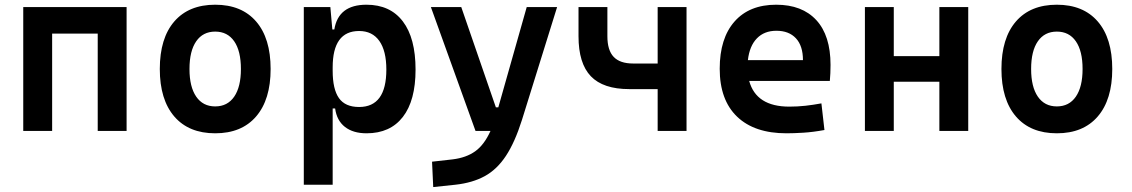

<svg xmlns="http://www.w3.org/2000/svg" viewBox="-20 -547 4728 802"><path d="M388.2 0V-406.7H197.8V0H77.1V-517.6H508.8V0Z M878.9 9.8Q768.6 9.8 708 -60.5Q647.5 -130.9 647.5 -258.8Q647.5 -387.2 708 -457.3Q768.6 -527.3 878.9 -527.3Q989.3 -527.3 1049.8 -457.3Q1110.4 -387.2 1110.4 -258.8Q1110.4 -130.9 1049.8 -60.5Q989.3 9.8 878.9 9.8ZM878.9 -102.5Q930.2 -102.5 958.3 -143.3Q986.3 -184.1 986.3 -258.8Q986.3 -334 958.3 -374.5Q930.2 -415 878.9 -415Q827.6 -415 799.6 -374.5Q771.5 -334 771.5 -258.8Q771.5 -184.1 799.6 -143.3Q827.6 -102.5 878.9 -102.5Z M1249 224.6V-517.6H1359.9L1368.2 -423.8H1376.5Q1393.1 -527.3 1510.7 -527.3Q1609.9 -527.3 1662.8 -457.5Q1715.8 -387.7 1715.8 -256.3Q1715.8 -127 1662.8 -58.6Q1609.9 9.8 1511.2 9.8Q1455.1 9.8 1420.9 -16.8Q1386.7 -43.5 1379.9 -93.8H1369.6V224.6ZM1369.6 -251.5Q1369.6 -174.3 1395.8 -137.2Q1421.9 -100.1 1480 -100.1Q1593.8 -100.1 1593.8 -256.3Q1593.8 -334.5 1564.5 -376Q1535.2 -417.5 1480 -417.5Q1369.6 -417.5 1369.6 -265.6Z M1789.6 234.4 1784.7 128.4 1870.6 118.7Q1927.7 111.8 1965.3 84.7Q2002.9 57.6 2028.8 0H1966.3L1779.8 -517.6H1906.7L2051.3 -98.6H2061.5L2180.2 -517.6H2307.1L2160.2 -45.9Q2130.9 46.9 2093.5 103.8Q2056.2 160.6 2004.9 188.7Q1953.6 216.8 1882.3 224.6Z M2608.4 -174.8Q2499.5 -174.8 2448 -228.5Q2396.5 -282.2 2396.5 -395.5V-517.6H2517.1V-395.5Q2517.1 -336.9 2543.5 -309.3Q2569.8 -281.7 2624.5 -281.7H2727.1V-517.6H2847.7V0H2727.1V-174.8Z M3265.1 9.8Q3131.3 9.8 3058.8 -59.8Q2986.3 -129.4 2986.3 -259.8Q2986.3 -386.7 3048.1 -457Q3109.9 -527.3 3222.2 -527.3Q3330.6 -527.3 3389.9 -462.9Q3449.2 -398.4 3449.2 -275.9Q3449.2 -240.7 3446.3 -209H3109.4Q3138.7 -101.6 3276.9 -101.6Q3311 -101.6 3344 -105.2Q3377 -108.9 3411.1 -115.2L3423.8 -3.9Q3375.5 4.9 3335.7 7.3Q3295.9 9.8 3265.1 9.8ZM3104 -295.9H3334Q3334 -355.5 3304.7 -387Q3275.4 -418.5 3223.1 -418.5Q3172.4 -418.5 3141.6 -386.7Q3110.8 -355 3104 -295.9Z M3903.8 0V-205.6H3713.4V0H3592.8V-517.6H3713.4V-312.5H3903.8V-517.6H4024.4V0Z M4394.5 9.8Q4284.2 9.8 4223.6 -60.5Q4163.1 -130.9 4163.1 -258.8Q4163.1 -387.2 4223.6 -457.3Q4284.2 -527.3 4394.5 -527.3Q4504.9 -527.3 4565.4 -457.3Q4626 -387.2 4626 -258.8Q4626 -130.9 4565.4 -60.5Q4504.9 9.8 4394.5 9.8ZM4394.5 -102.5Q4445.8 -102.5 4473.9 -143.3Q4502 -184.1 4502 -258.8Q4502 -334 4473.9 -374.5Q4445.8 -415 4394.5 -415Q4343.3 -415 4315.2 -374.5Q4287.1 -334 4287.1 -258.8Q4287.1 -184.1 4315.2 -143.3Q4343.3 -102.5 4394.5 -102.5Z"/></svg>

Font: CaskaydiaCove NF SemiBold
Style: Regular
Weight: 600
Designer: Aaron Bell
Foundry: Saja Typeworks
Version: Version 2111.001; VTT 6.35;Nerd Fonts 3.2.1